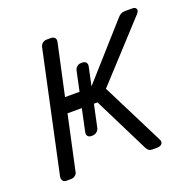

<svg xmlns="http://www.w3.org/2000/svg" viewBox="-99 -618 712 716"><g transform="rotate(-20 257.0 -260.0)"><path d="M48 0Q38 0 33.5 -6Q29 -12 30 -22L132 -498Q134 -508 141 -514Q148 -520 158 -520H175Q185 -520 190 -514Q195 -508 193 -498L149 -295H252L439 -505Q446 -513 452.5 -516.5Q459 -520 468 -520H497Q506 -520 510 -516.5Q514 -513 514 -506Q514 -503 507 -494L303 -272L426 -27Q428 -23 429 -20Q430 -17 429 -14Q428 -7 422 -3.5Q416 0 407 0H389Q380 0 375 -3.5Q370 -7 366 -14L256 -235H137L91 -22Q90 -12 82.5 -6Q75 0 65 0ZM192 -125Q182 -125 177.5 -131Q173 -137 175 -147L223 -372Q225 -382 232 -388Q239 -394 249 -394H253Q263 -394 268 -388Q273 -382 271 -372L223 -147Q221 -137 213.5 -131Q206 -125 196 -125Z"/></g></svg>

Font: Rubik Light
Style: Italic
Weight: 300
Italic angle: -12°
Designer: Hubert and Fischer
Foundry: Hubert and Fischer
Version: Version 2.300;gftools[0.9.30]